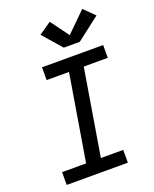

<svg xmlns="http://www.w3.org/2000/svg" viewBox="-177 -1087 953 1186"><g transform="rotate(-20 300.0 -494.5)"><path d="M51 0V-84H209L303 -651H156V-735H558V-651H400L306 -84H453V0ZM324 -803 216 -927 297 -983 385 -863 513 -989 582 -921 429 -803Z"/></g></svg>

Font: Iosevka Slab MdExObl
Style: Regular
Weight: 500
Width: 7
Italic angle: -9°
Monospace: yes
Designer: Belleve Invis
Foundry: Belleve Invis
Version: Version 11.1.1; ttfautohint (v1.8.3)